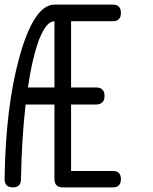

<svg xmlns="http://www.w3.org/2000/svg" viewBox="-20 -812 665 832"><path d="M216 -792H214H213C155.7 -789.3 106.3 -714.7 65 -568C24.3 -422 2.7 -245 0 -37V-36C0 -12 12 0 36 0C59.3 0 71 -12 71 -36V-37V-38C73 -154 79.7 -261 91 -359H216V-36C216 -12 228 0 252 0H369H469C492.3 0 504 -12 504 -36C504 -59.3 492.3 -71 469 -71H288V-359H396C420.7 -359.7 433 -372 433 -396C433 -420.7 420.7 -433 396 -433H288V-720H469C492.3 -720 504 -732 504 -756C504 -780 492.3 -792 469 -792H288ZM216 -720V-433H101C113.7 -519.7 130 -589.3 150 -642C170.7 -694 192.7 -720 216 -720Z"/></svg>

Font: Semi-Coder
Style: Regular
Weight: 400
Version: 0.1000